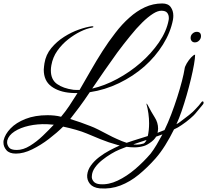

<svg xmlns="http://www.w3.org/2000/svg" viewBox="-87 -743 1197 1110"><path d="M5 145Q-33 145 -50 125Q-67 105 -67 82Q-67 78 -67 74.5Q-67 71 -66 68Q-58 33 -26 -0.5Q6 -34 60.5 -55.5Q115 -77 188 -77Q207 -77 227 -75Q247 -73 266 -68Q290 -96 313.5 -131Q337 -166 361 -205H342Q333 -205 323 -206Q254 -211 210 -243.5Q166 -276 166 -340Q166 -349 167.5 -358Q169 -367 170 -377Q178 -427 209.5 -465Q241 -503 283.5 -530Q326 -557 369 -572Q412 -587 443 -591H448Q453 -591 453 -588Q453 -584 443 -583Q414 -578 378 -560.5Q342 -543 306.5 -515Q271 -487 244.5 -449.5Q218 -412 210 -366Q207 -350 207 -336Q207 -283 242.5 -257.5Q278 -232 337 -224Q345 -223 354 -223H373L437 -334Q470 -392 505.5 -447.5Q541 -503 580 -553Q618 -603 661 -641Q703 -679 750.5 -701Q798 -723 851 -723Q885 -723 900 -702Q915 -681 915 -652Q915 -647 914.5 -641Q914 -635 913 -629Q899 -556 855.5 -486Q812 -416 748 -359Q683 -302 601.5 -262.5Q520 -223 432 -210Q400 -162 371 -123Q342 -84 319 -55Q349 -46 378.5 -35.5Q408 -25 436 -14Q455 -7 482 6.5Q509 20 537 35Q565 50 588 60Q618 74 647.5 83.5Q677 93 704 93Q724 93 742 87Q759 80 767 45.5Q775 11 775 -30Q775 -58 771 -87Q767 -116 760 -141Q759 -144 761 -144Q763 -143 769 -132Q788 -95 807.5 -64.5Q827 -34 827 1Q827 8 825.5 16Q824 24 822 32Q815 56 790 75.5Q765 95 745 101Q718 109 690 109Q644 109 592.5 95Q541 81 494.5 62Q448 43 415 29Q389 18 352.5 7.5Q316 -3 278 -11Q243 24 196 60Q149 96 99 120.5Q49 145 5 145ZM446 -231Q517 -247 590.5 -286.5Q664 -326 726 -380Q788 -434 832 -498Q876 -562 888 -627Q889 -630 889 -633.5Q889 -637 889 -640Q889 -657 879.5 -669Q870 -681 846 -681Q825 -681 798 -664Q768 -645 734.5 -612Q701 -579 665 -534Q628 -489 591 -439Q554 -388 517 -334.5Q480 -281 446 -231ZM10 124Q47 124 86 100Q125 76 160.5 42Q196 8 224 -22Q203 -23 185 -25Q130 -27 80.5 -16Q31 -5 -3 17Q-37 39 -45 69Q-46 72 -46 80Q-46 95 -35 109.5Q-24 124 10 124ZM1040 -498Q1028 -498 1021.5 -505.5Q1015 -513 1015 -524Q1015 -539 1026 -549Q1037 -559 1050 -559Q1075 -559 1075 -534Q1075 -520 1064.5 -509Q1054 -498 1040 -498ZM490 346Q451 342 433 320Q415 298 417 269Q420 239 439 213Q458 187 486 165.5Q514 144 545 127.5Q576 111 603 99Q635 85 683 70Q731 55 780 39.5Q829 24 864 9Q884 -32 903 -82Q922 -132 938 -182Q954 -232 965 -275Q976 -318 980 -344Q981 -357 992.5 -376.5Q1004 -396 1018 -411Q1032 -426 1041 -427Q1041 -407 1034.5 -370Q1028 -333 1017 -287Q1006 -241 992 -192.5Q978 -144 963 -100.5Q948 -57 933 -25Q945 -31 955 -39Q981 -58 1006 -78Q1031 -98 1043 -112Q1063 -132 1079 -154Q1082 -157 1084 -157Q1090 -157 1090 -149Q1090 -143 1086 -139L1042 -86Q1036 -78 1013 -58Q990 -38 963 -20Q942 -5 919 5Q895 54 868 97Q841 140 812 173Q766 225 715.5 266.5Q665 308 609 329.5Q553 351 490 346ZM491 322Q541 326 593.5 301Q646 276 695 234Q744 192 784 145Q801 123 818 94.5Q835 66 852 34Q790 57 724 78Q657 99 603 122Q581 131 554.5 147Q528 163 503 183Q478 203 461.5 226.5Q445 250 444 275Q442 291 453.5 305.5Q465 320 491 322Z"/></svg>

Font: Birthstone Bounce
Style: Regular
Weight: 400
Designer: Robert E. Leuschke
Foundry: Rob Leuschke
Version: Version 1.010; ttfautohint (v1.8.3)